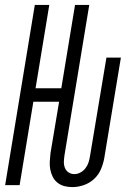

<svg xmlns="http://www.w3.org/2000/svg" viewBox="-20 -755 540 783"><path d="M275 8Q258 8 242.5 4Q227 0 214.5 -10Q202 -20 195 -34Q188 -48 185 -64Q182 -80 183 -97Q184 -114 186 -131L221 -340H116L60 0H1L122 -735H181L125 -395H230L286 -735H344L243 -122Q241 -109 240.5 -96Q240 -83 244.5 -71Q249 -59 259.5 -52Q270 -45 283 -45Q296 -45 308 -51.5Q320 -58 328.5 -69Q337 -80 341 -92.5Q345 -105 347 -118L414 -520H473L405 -109Q401 -87 391.5 -64.5Q382 -42 363.5 -25Q345 -8 321.5 0Q298 8 275 8Z"/></svg>

Font: Iosevka Light Oblique
Style: Regular
Weight: 300
Italic angle: -9°
Monospace: yes
Designer: Belleve Invis
Foundry: Belleve Invis
Version: Version 32.5.0; ttfautohint (v1.8.4)